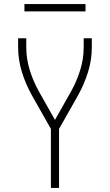

<svg xmlns="http://www.w3.org/2000/svg" viewBox="-20 -923 540 943"><path d="M230 0V-290L136 -456Q106 -510 87.5 -569.5Q69 -629 69 -691V-735H109V-691Q109 -634 126 -579Q143 -524 171 -474L250 -334L329 -474Q357 -524 374 -579Q391 -634 391 -691V-735H431V-691Q431 -629 412.5 -569.5Q394 -510 364 -456L270 -290V0ZM100 -867V-903H400V-867Z"/></svg>

Font: Zed Sans Extralight
Style: Regular
Weight: 200
Designer: Belleve Invis
Foundry: Belleve Invis
Version: Version 1.0.0; ttfautohint (v1.8.4)